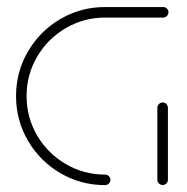

<svg xmlns="http://www.w3.org/2000/svg" viewBox="-20 -539 544 559"><path d="M301.5 -15.6Q301.5 -9.3 296.9 -4.6Q292.2 0 285.9 0Q215.6 0 155.9 -34.8Q96.3 -69.6 61.5 -129.3Q26.7 -188.9 26.7 -259.3Q26.7 -329.6 61.5 -389.3Q96.3 -448.9 155.9 -483.7Q215.6 -518.5 285.9 -518.5H455.2Q461.5 -518.5 465.9 -514.1Q470.4 -509.6 470.4 -503.3Q470.4 -497 465.9 -492.4Q461.5 -487.8 455.2 -487.8H285.9Q223.7 -487.8 171.3 -457Q118.9 -426.3 88.1 -373.9Q57.4 -321.5 57.4 -259.3Q57.4 -197 88.1 -144.6Q118.9 -92.2 171.3 -61.5Q223.7 -30.7 285.9 -30.7Q292.2 -30.7 296.9 -26.3Q301.5 -21.9 301.5 -15.6ZM453.7 -0.4Q447.4 -0.4 442.8 -4.8Q438.1 -9.3 438.1 -15.6V-225.2Q438.1 -231.5 442.8 -236.1Q447.4 -240.7 453.7 -240.7Q460 -240.7 464.4 -236.1Q468.9 -231.5 468.9 -225.2V-15.6Q468.9 -9.3 464.4 -4.8Q460 -0.4 453.7 -0.4Z"/></svg>

Font: 26F Galaxy Sans Ultra Light
Style: Regular
Weight: 200
Designer: C₂₉H₂₅N₃O₅
Version: Version 1.100